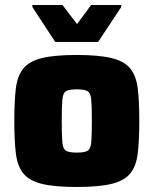

<svg xmlns="http://www.w3.org/2000/svg" viewBox="-20 -737 612 765"><path d="M286 8Q197 8 146.5 -4.5Q96 -17 72.5 -46.5Q49 -76 43 -127Q37 -178 37 -255Q37 -333 43 -383.5Q49 -434 72.5 -463.5Q96 -493 146.5 -505.5Q197 -518 286 -518Q374 -518 425 -505.5Q476 -493 499.5 -463.5Q523 -434 529 -383.5Q535 -333 535 -255Q535 -178 529 -127Q523 -76 499.5 -46.5Q476 -17 425 -4.5Q374 8 286 8ZM286 -129Q316 -129 328.5 -136Q341 -143 343.5 -169.5Q346 -196 346 -255Q346 -314 343.5 -340.5Q341 -367 328.5 -374Q316 -381 286 -381Q256 -381 243.5 -374Q231 -367 228.5 -340.5Q226 -314 226 -255Q226 -196 228.5 -169.5Q231 -143 243.5 -136Q256 -129 286 -129ZM200 -570 109 -709V-717H229L287 -641L343 -717H463V-709L371 -570Z"/></svg>

Font: Saira ExtraBold
Style: Regular
Weight: 800
Designer: Hector Gatti with collaboration of the Omnibus-Type team
Foundry: Omnibus-Type
Version: Version 1.100; ttfautohint (v1.8.3)